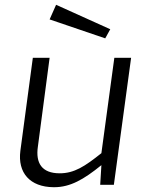

<svg xmlns="http://www.w3.org/2000/svg" viewBox="-20 -772 620 801"><path d="M203 9H206C273 9 329 -23 403 -83L398 -1H455L527 -531H457L403 -133C334 -78 290 -49 229 -49C155 -49 128 -91 138 -160L187 -531H117L65 -143C53 -51 105 8 203 9ZM187 -691 419 -612 440 -650 214 -752Z"/></svg>

Font: Cheyenne Sans Light
Style: Italic
Weight: 300
Italic angle: -8.13011°
Designer: The Public Sans project authors (U.S. Web Design System), Libre Franklin designed by Pablo Impallari and Rodrigo Fuenzal
Foundry: The Cheyenne Sans Project Authors
Version: Version 2.007